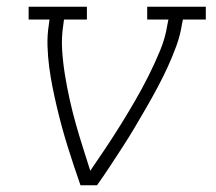

<svg xmlns="http://www.w3.org/2000/svg" viewBox="-20 -550 640 570"><path d="M219 0Q209 -28 199.5 -57Q190 -86 181 -114.5Q172 -143 164 -172.5Q156 -202 149 -231.5Q142 -261 136 -291Q130 -321 126 -351.5Q122 -382 121 -413.5Q120 -445 125 -477L127 -492H65V-530H238V-492H170L168 -477Q162 -439 164.5 -401Q167 -363 173 -326.5Q179 -290 187 -254Q195 -218 205 -182.5Q215 -147 226 -112.5Q237 -78 248 -43Q272 -78 295 -112.5Q318 -147 340 -182.5Q362 -218 382.5 -253.5Q403 -289 421.5 -326Q440 -363 455.5 -400.5Q471 -438 477 -477L480 -492H417V-530H591V-492H523L520 -477Q515 -445 503.5 -413.5Q492 -382 478 -351.5Q464 -321 448 -291Q432 -261 415 -231.5Q398 -202 380.5 -172.5Q363 -143 344.5 -114.5Q326 -86 307 -57Q288 -28 268 0Z"/></svg>

Font: Iosevka Curly Slab XLtEx
Style: Italic
Weight: 200
Width: 7
Italic angle: -9°
Monospace: yes
Designer: Belleve Invis
Foundry: Belleve Invis
Version: Version 11.1.0; ttfautohint (v1.8.3)